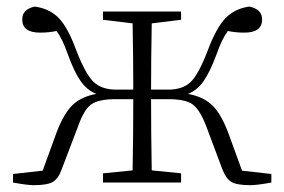

<svg xmlns="http://www.w3.org/2000/svg" viewBox="-20 -541 843 569"><path d="M697.3 -35.2 784.2 -25.4V0Q741.2 7.8 722.7 7.8Q681.6 7.8 665.5 -2Q649.4 -11.7 638.7 -40L590.8 -168Q571.3 -217.8 549.8 -232.4Q528.3 -247.1 478.5 -247.1H427.7Q427.7 -143.6 429.7 -36.1L516.6 -27.3V0H285.2V-27.3L373 -36.1Q375 -143.6 375 -247.1H322.3Q273.4 -247.1 251.5 -232.4Q229.5 -217.8 211.9 -168L163.1 -40Q153.3 -11.7 136.7 -2Q120.1 7.8 80.1 7.8Q61.5 7.8 18.6 0V-25.4L106.4 -35.2L148.4 -150.4Q169.9 -206.1 195.8 -230.5Q221.7 -254.9 265.6 -262.7Q238.3 -273.4 219.2 -300.3Q200.2 -327.1 180.7 -380.9Q164.1 -427.7 147.5 -449.2Q125 -444.3 98.6 -444.3Q45.9 -444.3 45.9 -483.4Q45.9 -513.7 83 -521.5Q127 -515.6 154.3 -487.3Q181.6 -459 206.1 -391.6Q233.4 -321.3 257.3 -298.3Q281.2 -275.4 324.2 -275.4H375Q375 -364.3 373 -471.7L285.2 -482.4V-506.8H516.6V-482.4L429.7 -471.7Q427.7 -364.3 427.7 -275.4H478.5Q521.5 -275.4 544.9 -297.9Q568.4 -320.3 595.7 -391.6Q621.1 -459 648.4 -487.3Q675.8 -515.6 718.8 -521.5Q756.8 -513.7 756.8 -483.4Q756.8 -444.3 704.1 -444.3Q677.7 -444.3 655.3 -449.2Q636.7 -423.8 622.1 -380.9Q602.5 -328.1 583.5 -300.8Q564.5 -273.4 537.1 -262.7Q581.1 -254.9 607.4 -230.5Q633.8 -206.1 655.3 -150.4Z"/></svg>

Font: GenYoMin TW TTF ExtraLight
Style: Regular
Weight: 250
Version: Version 1.300